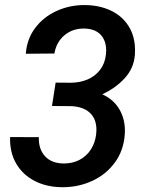

<svg xmlns="http://www.w3.org/2000/svg" viewBox="-20 -741 591 770"><path d="M188.5 -315.9 203.1 -409.7 265.6 -409.2Q301.8 -409.7 331.8 -422.6Q361.8 -435.5 381.3 -460.9Q400.9 -486.3 404.8 -522.5Q405.8 -533.2 405.8 -538.1Q405.8 -579.1 382.6 -602.8Q359.4 -626.5 315.4 -626.5Q270 -626.5 237.8 -598.9Q205.6 -571.3 198.2 -526.4L83.5 -525.4Q87.9 -585 121.3 -629.2Q154.8 -673.3 206.8 -697Q258.8 -720.7 317.9 -720.7Q376.5 -720.7 422.6 -699.5Q468.8 -678.2 495.1 -637.2Q521.5 -596.2 521.5 -539.6Q521.5 -527.8 521 -522Q517.1 -468.3 481.2 -428.5Q445.3 -388.7 390.1 -362.8Q434.6 -342.8 457.8 -304.2Q481 -265.6 481 -216.3Q481 -207.5 480.5 -203.1Q476.1 -137.7 440.9 -89.6Q405.8 -41.5 350.6 -15.9Q295.4 9.8 231 9.8Q168.9 9.8 120.4 -14.6Q71.8 -39.1 45.2 -84.5Q18.6 -129.9 20.5 -191.4L135.7 -190.9Q134.3 -142.6 160.9 -114Q187.5 -85.4 236.8 -85.4Q271.5 -85.4 299.3 -100.1Q327.1 -114.7 344.5 -141.6Q361.8 -168.5 365.7 -203.1Q366.7 -214.8 366.7 -220.2Q366.7 -265.1 339.4 -289.6Q312 -314 262.7 -315.4Z"/></svg>

Font: Mardoto Medium
Style: Italic
Weight: 500
Italic angle: -12°
Designer: Christian Robertson, Vahan Hovhannisyan
Foundry: Google
Version: Version 1.000